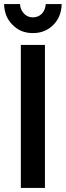

<svg xmlns="http://www.w3.org/2000/svg" viewBox="-25 -920 322 940"><path d="M77 -700V0H195V-700ZM93 -853C81 -865 74 -881 73 -900H-5C-4 -858 10 -824 37 -798C63 -771 96 -758 136 -758C176 -758 209 -771 236 -798C262 -824 276 -858 277 -900H199C198 -881 191 -865 180 -853C168 -841 153 -835 136 -835C119 -835 104 -841 93 -853Z"/></svg>

Font: Argentum Sans
Style: Regular
Weight: 400
Designer: Julieta Ulanovsky
Foundry: Julieta Ulanovsky
Version: Version 5.001;March 29, 2019;FontCreator 11.5.0.2425 64-bit